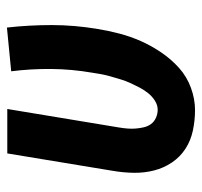

<svg xmlns="http://www.w3.org/2000/svg" viewBox="-34 -526 569 540"><g transform="rotate(-90 250.0 -256.5)"><path d="M210 8Q181 8 152.5 2Q124 -4 101 -19Q78 -34 62.5 -57Q47 -80 40 -107.5Q33 -135 33.5 -164.5Q34 -194 39 -223L88 -520H213L161 -206Q159 -194 158 -182Q157 -170 158 -158.5Q159 -147 161.5 -136Q164 -125 170.5 -116Q177 -107 188 -102Q199 -97 211 -97Q224 -97 236.5 -105Q249 -113 258 -124.5Q267 -136 273.5 -148.5Q280 -161 286 -174Q292 -187 296 -200.5Q300 -214 304 -227.5Q308 -241 310.5 -254Q313 -267 315 -281Q325 -339 325.5 -396.5Q326 -454 319 -509L442 -521Q449 -459 449 -395Q449 -331 438 -266Q433 -235 425 -204.5Q417 -174 404 -144.5Q391 -115 372 -87Q353 -59 328.5 -37Q304 -15 272.5 -3.5Q241 8 210 8Z"/></g></svg>

Font: Iosevka Term Curly Extrabold
Style: Italic
Weight: 800
Italic angle: -9°
Designer: Belleve Invis
Foundry: Belleve Invis
Version: Version 32.3.0